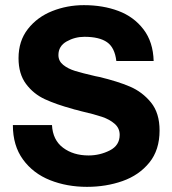

<svg xmlns="http://www.w3.org/2000/svg" viewBox="-20 -710 670 746"><path d="M30 -224H182Q185 -166 225 -136Q265 -106 324 -106Q368 -106 406.5 -125.5Q445 -145 445 -186Q445 -212 425.5 -229Q406 -246 376.5 -256Q347 -266 295 -278Q282 -282 268 -285L262 -287Q199 -304 154.5 -324.5Q110 -345 81 -384Q52 -423 52 -484Q52 -551 88.5 -597.5Q125 -644 183 -667Q241 -690 306 -690Q380 -690 440 -667.5Q500 -645 537.5 -596Q575 -547 577 -473H432Q426 -525 396 -546Q366 -567 308 -567Q271 -567 239 -549Q207 -531 207 -496Q207 -473 225.5 -458Q244 -443 271.5 -434.5Q299 -426 351 -414L366 -411Q437 -394 485 -373.5Q533 -353 566.5 -312Q600 -271 600 -203Q600 -127 560 -78Q520 -29 456 -6.5Q392 16 318 16Q240 16 174.5 -10Q109 -36 69.5 -90Q30 -144 30 -224Z"/></svg>

Font: Teachers[wght]
Style: Regular
Weight: 400
Designer: Alfredo Marco Pradil & Chank Diesel
Version: Version 1.000;Glyphs 3.1.2 (3151)